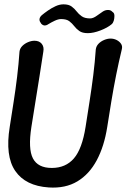

<svg xmlns="http://www.w3.org/2000/svg" viewBox="-20 -855 585 886"><path d="M139 -667Q161 -667 172.5 -653Q184 -639 180 -617Q171 -559 162 -501Q153 -443 143.5 -385.5Q134 -328 125 -270Q109 -168 132 -124Q155 -80 219 -80Q283 -80 321 -124Q359 -168 375 -270Q384 -328 393.5 -388.5Q403 -449 410.5 -509Q418 -569 422 -627Q424 -642 434.5 -653Q445 -664 460.5 -670.5Q476 -677 490 -677Q505 -677 518 -670.5Q531 -664 538.5 -653Q546 -642 542 -627Q528 -569 516 -509Q504 -449 494 -388.5Q484 -328 475 -270Q461 -180 426.5 -115.5Q392 -51 337 -18Q282 15 205 10Q98 3 50.5 -66Q3 -135 25 -270Q34 -328 43 -385.5Q52 -443 59 -501Q66 -559 70 -617Q72 -632 83 -643Q94 -654 109.5 -660.5Q125 -667 139 -667ZM167 -751Q161 -759 162.5 -768Q164 -777 173 -785Q185 -795 201.5 -806.5Q218 -818 236.5 -826.5Q255 -835 273 -835Q297 -835 310.5 -825Q324 -815 333.5 -802.5Q343 -790 357 -780Q371 -770 396 -770Q410 -770 427 -782.5Q444 -795 455 -802Q466 -809 478.5 -809Q491 -809 498 -801L503 -797Q508 -792 508 -781Q508 -770 505 -759.5Q502 -749 495 -743Q476 -727 443.5 -714.5Q411 -702 385 -702Q360 -702 346 -712Q332 -722 322.5 -734.5Q313 -747 300 -757Q287 -767 262 -767Q249 -767 233 -759.5Q217 -752 204 -744Q194 -737 185.5 -737.5Q177 -738 170 -746Z"/></svg>

Font: Winky Sans
Style: Italic
Weight: 400
Italic angle: -8.97852°
Designer: Simon Atzbach
Foundry: typofactur
Version: Version 1.205